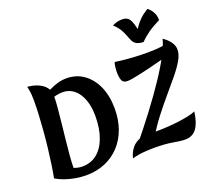

<svg xmlns="http://www.w3.org/2000/svg" viewBox="-176 -1350 1774 1601"><g transform="rotate(-20 710.5 -549.0)"><path d="M288 -759Q335 -782 372 -792Q409 -802 447 -802Q535 -802 601 -754.5Q667 -707 704 -623Q741 -539 741 -427Q741 -328 711.5 -247Q682 -166 627.5 -107.5Q573 -49 497 -17Q421 15 330 15Q283 15 234 6.5Q185 -2 141.5 -17.5Q98 -33 66 -53Q76 -103 85.5 -168Q95 -233 103.5 -305.5Q112 -378 118 -451.5Q124 -525 127.5 -593Q131 -661 131 -716Q131 -746 129.5 -768Q128 -790 125 -809Q122 -828 117 -847Q177 -842 222 -819.5Q267 -797 288 -759ZM249 -80Q266 -73 284.5 -69Q303 -65 324 -65Q399 -65 453.5 -108.5Q508 -152 538 -233.5Q568 -315 568 -425Q568 -509 544.5 -571.5Q521 -634 478.5 -669Q436 -704 379 -704Q360 -704 338 -700.5Q316 -697 301 -692Q301 -655 295.5 -594.5Q290 -534 282.5 -462Q275 -390 267 -318Q259 -246 254 -183.5Q249 -121 249 -80ZM795 -51Q902 -180 991.5 -298.5Q1081 -417 1149 -519Q1217 -621 1259.5 -702Q1302 -783 1315 -838Q1355 -811 1378 -778.5Q1401 -746 1401 -711Q1401 -668 1372.5 -618.5Q1344 -569 1297 -511.5Q1250 -454 1192.5 -387Q1135 -320 1075.5 -243Q1016 -166 964 -77ZM937 -7Q896 -7 843.5 -3Q791 1 742 16Q745 0 755 -24.5Q765 -49 785.5 -74Q806 -99 841 -115.5Q876 -132 930 -132Q940 -132 948.5 -131.5Q957 -131 969.5 -130.5Q982 -130 1002 -130Q1053 -130 1106 -133.5Q1159 -137 1207.5 -143.5Q1256 -150 1294.5 -158.5Q1333 -167 1356 -178Q1344 -82 1308 -32.5Q1272 17 1206 17Q1168 17 1101 5Q1034 -7 937 -7ZM861 -703Q861 -730 864.5 -755.5Q868 -781 873 -792Q886 -790 927 -785Q968 -780 1028.5 -776Q1089 -772 1159 -772Q1196 -772 1235 -774.5Q1274 -777 1309 -783L1264 -681Q1243 -676 1207.5 -666.5Q1172 -657 1129.5 -646.5Q1087 -636 1046 -627Q1005 -618 971.5 -612Q938 -606 920 -606Q883 -606 872 -633Q861 -660 861 -703ZM1281 -1115Q1290 -1109 1303.5 -1094.5Q1317 -1080 1328.5 -1056Q1340 -1032 1341 -994Q1276 -962 1232.5 -931Q1189 -900 1157 -866Q1116 -868 1095.5 -880Q1075 -892 1065 -912.5Q1055 -933 1045.5 -959.5Q1036 -986 1018.5 -1017.5Q1001 -1049 964 -1083Q992 -1097 1012.5 -1101Q1033 -1105 1052 -1105Q1086 -1105 1104.5 -1088.5Q1123 -1072 1136 -1030Q1149 -988 1163 -912L1122 -943Q1141 -975 1160.5 -1004Q1180 -1033 1209 -1061Q1238 -1089 1281 -1115Z"/></g></svg>

Font: Merienda ExtraBold
Style: Regular
Weight: 800
Designer: Eduardo Rodriguez Tunni
Foundry: Eduardo Rodriguez Tunni
Version: Version 2.001